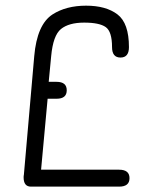

<svg xmlns="http://www.w3.org/2000/svg" viewBox="-20 -658 540 687"><path d="M65.4 -32.2 102.5 -457Q112.3 -570.3 168 -606.4Q216.8 -637.7 288.1 -637.7Q359.4 -637.7 400.4 -606.4Q441.4 -575.2 441.4 -489.3Q441.4 -452.1 411.1 -452.1Q380.9 -452.1 380.9 -489.3Q380.9 -544.9 358.4 -561Q335.9 -577.1 281.2 -577.1Q226.6 -577.1 198.2 -554.2Q169.9 -531.2 163.1 -457L154.3 -365.2H182.6Q218.8 -365.2 218.8 -335Q218.8 -304.7 182.6 -304.7H150.4L127 -50.8H406.2Q443.4 -50.8 443.4 -20.5Q443.4 9.8 406.2 9.8H90.8Q64.5 9.8 64.5 -23.4Q64.5 -29.3 65.4 -32.2Z"/></svg>

Font: Jura
Style: Medium
Weight: 500
Version: Version 2.6.1